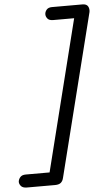

<svg xmlns="http://www.w3.org/2000/svg" viewBox="-117 -813 614 1090"><g transform="rotate(-5 190.5 -268.0)"><path d="M-9 236Q-33 236 -43 223.5Q-53 211 -52 198Q-50 184 -40 173Q-30 162 -9 162H159L119 193L351 -734L380 -698H222Q200 -698 190.5 -709.5Q181 -721 181 -734Q181 -748 191 -760Q201 -772 222 -772H395Q419 -772 427 -758Q435 -744 432 -726L200 199Q196 217 185 226.5Q174 236 151 236Z"/></g></svg>

Font: Edu TAS Beginner Medium
Style: Regular
Weight: 500
Version: Version 1.003